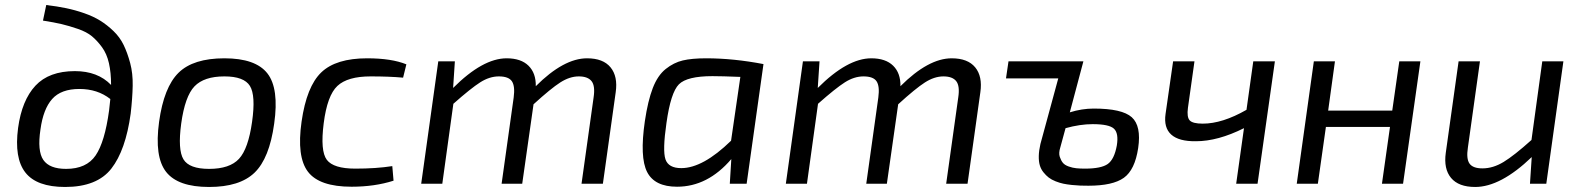

<svg xmlns="http://www.w3.org/2000/svg" viewBox="-20 -731 6292 764"><path d="M151 -649 164 -711Q207 -706 243 -698.5Q279 -691 315 -678.5Q351 -666 378.5 -649Q406 -632 431.5 -607.5Q457 -583 472 -552Q487 -521 498 -480Q509 -439 508 -389.5Q507 -340 500 -279Q480 -133 423 -60Q366 13 239 13Q126 13 81 -44.5Q36 -102 52 -222Q67 -332 121 -390Q175 -448 278 -448Q369 -448 422 -393Q422 -442 413.5 -479.5Q405 -517 386 -543Q367 -569 346 -586.5Q325 -604 290 -616Q255 -628 225.5 -635Q196 -642 151 -649ZM243 -59Q324 -59 360.5 -112.5Q397 -166 414 -291Q418 -324 419 -337Q368 -377 296 -377Q223 -377 187.5 -337Q152 -297 141 -216Q128 -130 152.5 -94.5Q177 -59 243 -59Z M1071 -239Q1052 -101 993 -44Q934 13 812 13Q688 13 641 -47Q594 -107 613 -246Q632 -384 690.5 -441.5Q749 -499 873 -499Q997 -499 1044 -439Q1091 -379 1071 -239ZM873 -427Q792 -427 754 -387.5Q716 -348 701 -239Q687 -135 710 -97Q733 -59 812 -59Q894 -59 931 -99Q968 -139 983 -246Q998 -351 974.5 -389Q951 -427 873 -427Z M1541 -70 1546 -12Q1471 12 1379 12Q1251 12 1205.5 -47.5Q1160 -107 1180 -247Q1200 -387 1258.5 -443Q1317 -499 1441 -499Q1538 -499 1597 -475L1584 -422Q1529 -427 1455 -427Q1363 -427 1322.5 -389Q1282 -351 1268 -240Q1254 -130 1280.5 -95Q1307 -60 1394 -60Q1477 -60 1541 -70Z M1790 -487 1783 -381Q1901 -499 1996 -499Q2053 -499 2083 -469.5Q2113 -440 2112 -388Q2223 -499 2316 -499Q2380 -499 2409.5 -463Q2439 -427 2430 -364L2379 0H2294L2342 -343Q2349 -389 2334 -408Q2319 -427 2283 -427Q2247 -427 2209.5 -403Q2172 -379 2103 -316L2058 0H1976L2024 -343Q2030 -388 2017 -407.5Q2004 -427 1965 -427Q1928 -427 1891 -403.5Q1854 -380 1784 -318L1740 0H1656L1724 -487Z M2951 0H2884L2890 -98Q2796 12 2674 12Q2585 12 2555 -46.5Q2525 -105 2546 -249Q2558 -330 2577.5 -380.5Q2597 -431 2629 -456.5Q2661 -482 2697 -490.5Q2733 -499 2790 -499Q2898 -499 3018 -476ZM2889 -171 2926 -425Q2853 -428 2815 -428Q2714 -428 2681.5 -395.5Q2649 -363 2632 -242Q2616 -132 2628 -97Q2640 -62 2691 -62Q2777 -62 2889 -171Z M3241 -487 3234 -381Q3352 -499 3447 -499Q3504 -499 3534 -469.5Q3564 -440 3563 -388Q3674 -499 3767 -499Q3831 -499 3860.5 -463Q3890 -427 3881 -364L3830 0H3745L3793 -343Q3800 -389 3785 -408Q3770 -427 3734 -427Q3698 -427 3660.5 -403Q3623 -379 3554 -316L3509 0H3427L3475 -343Q3481 -388 3468 -407.5Q3455 -427 3416 -427Q3379 -427 3342 -403.5Q3305 -380 3235 -318L3191 0H3107L3175 -487Z M4291 -487 4237 -284Q4285 -299 4332 -299Q4445 -299 4483.5 -264.5Q4522 -230 4509 -142Q4496 -55 4452 -23.5Q4408 8 4311 8Q4293 8 4278.5 7.5Q4264 7 4245 5Q4226 3 4211.5 0Q4197 -3 4180.5 -9.5Q4164 -16 4153 -24.5Q4142 -33 4132 -45.5Q4122 -58 4117.5 -73.5Q4113 -89 4113.5 -110.5Q4114 -132 4120 -158L4191 -419H3983L3993 -487ZM4220 -221 4199 -144Q4192 -122 4197 -107Q4202 -92 4209.5 -83Q4217 -74 4232.5 -68.5Q4248 -63 4263 -61.5Q4278 -60 4297 -60Q4362 -60 4388 -78.5Q4414 -97 4424 -152Q4432 -201 4412.5 -219Q4393 -237 4328 -237Q4278 -237 4220 -221Z M5053 -487 4984 0H4899L4930 -221Q4826 -169 4739 -169Q4671 -168 4640.5 -195.5Q4610 -223 4618 -278L4648 -487H4733L4707 -302Q4702 -265 4714 -252Q4726 -239 4766 -239Q4844 -239 4940 -294L4967 -487Z M5632 -487 5563 0H5479L5511 -226H5256L5224 0H5140L5208 -487H5292L5265 -291H5520L5548 -487Z M6201 -487 6133 0H6068L6075 -106Q5951 13 5850 13Q5784 13 5754 -23Q5724 -59 5733 -123L5784 -487H5869L5821 -144Q5814 -99 5827.5 -80Q5841 -61 5879 -61Q5921 -61 5963 -86.5Q6005 -112 6074 -174L6117 -487Z"/></svg>

Font: Exo 2.0
Style: Italic
Weight: 400
Italic angle: -8°
Designer: Natanael Gama
Version: Version 1.001;PS 001.001;hotconv 1.0.70;makeotf.lib2.5.58329